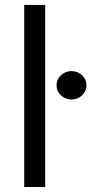

<svg xmlns="http://www.w3.org/2000/svg" viewBox="-20 -747 365 767"><path d="M160.5 -727.3V0H76.7V-727.3ZM265.6 -463.1Q277.7 -463.1 288.5 -458.8Q299.4 -454.5 307.5 -446.9Q315.7 -439.3 320.5 -429Q325.3 -418.7 325.3 -406.2Q325.3 -394.2 320.5 -383.7Q315.7 -373.2 307.5 -365.6Q299.4 -358 288.5 -353.7Q277.7 -349.4 265.6 -349.4Q253.9 -349.4 243.1 -353.7Q232.2 -358 223.9 -365.6Q215.6 -373.2 210.8 -383.7Q206 -394.2 206 -406.2Q206 -418.7 210.8 -429Q215.6 -439.3 223.9 -446.9Q232.2 -454.5 243.1 -458.8Q253.9 -463.1 265.6 -463.1Z"/></svg>

Font: Inter P
Style: Regular
Weight: 400
Designer: Rasmus Andersson
Foundry: rsms
Version: Version 3.018;git-588b23468